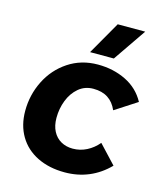

<svg xmlns="http://www.w3.org/2000/svg" viewBox="-112 -823 786 919"><g transform="rotate(15 281.0 -364.0)"><path d="M36.4 -224.8Q36.4 -303.8 71.1 -373.6Q105.8 -443.4 169.8 -486Q233.8 -528.6 316.2 -528.6Q393 -528.6 455.7 -497.8Q518.4 -467 551.2 -406.4L442.4 -336Q426.4 -373.2 397.4 -392.1Q368.4 -411 325.2 -411Q282.8 -411 252.1 -385Q221.4 -359 205.5 -317.9Q189.6 -276.8 189.6 -231.2Q189.6 -192.4 204 -164.8Q218.4 -137.2 244 -122.8Q269.6 -108.4 302.2 -108.4Q339 -108.4 371.4 -125Q403.8 -141.6 428 -170.6L512.6 -80.2Q468 -34.6 413.1 -11.7Q358.2 11.2 294.4 11.2Q217 11.2 158.3 -17.8Q99.6 -46.8 68 -100.3Q36.4 -153.8 36.4 -224.8ZM263.6 -576.2 357 -739.2H493.2L381.4 -576.2Z"/></g></svg>

Font: Fixel Italic Variable Display Thin
Style: Italic
Weight: 100
Italic angle: -10°
Designer: AlfaBravo + MacPaw
Foundry: Kyrylo Tkachov, Marchela Mozhyna, Serhii Makarenko, Maria Weinstein, Zakhar Kryvoshyya
Version: Version 1.210;Glyphs 3.2 (3217)